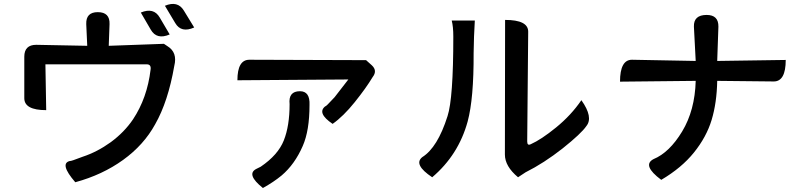

<svg xmlns="http://www.w3.org/2000/svg" viewBox="-20 -857 4040 964"><path d="M687 -794Q752 -821 782 -769L832 -684Q767 -656 737 -708L687 -794ZM808 -828Q872 -855 903 -804L955 -719Q890 -690 860 -741L808 -828ZM471 -796Q532 -796 530 -736L526 -627L803 -637L821 -625Q872 -594 855 -526Q824 -347 759 -233Q702 -129 598 -54Q494 21 358 58Q276 -37 332 -49Q333 -46 395 -70Q468 -94 536 -143Q604 -193 648 -258Q719 -365 736 -507Q740 -534 717 -534H208L212 -304Q102 -304 102 -364V-572Q102 -632 162 -632L418 -627L413 -736Q411 -796 471 -796Z M1847 -529Q1876 -502 1851 -470Q1818 -415 1761 -344Q1704 -273 1650 -235Q1569 -290 1614 -324Q1614 -319 1660 -369L1729 -458L1172 -454Q1172 -557 1232 -557L1818 -555ZM1486 -399Q1537 -399 1534 -330Q1534 -201 1500 -124Q1460 -32 1394 24Q1354 57 1300 87Q1214 18 1267 -9L1289 -20Q1376 -79 1405 -152Q1434 -225 1434 -334Q1427 -399 1486 -399Z M2581 33Q2515 -22 2515 -81L2516 -757Q2632 -757 2632 -698L2627 -147Q2627 -124 2645 -133Q2697 -156 2772 -217Q2848 -279 2899 -354Q2960 -268 2924 -224Q2899 -187 2805 -112Q2711 -38 2619 8L2581 33ZM2150 33Q2054 -31 2100 -68Q2177 -116 2227 -274Q2256 -363 2256 -673Q2256 -723 2248 -754H2364Q2359 -674 2358 -590Q2359 -362 2328 -247Q2282 -79 2150 33Z M3473 -551 3464 -723Q3462 -782 3528 -782Q3588 -782 3587 -723L3581 -551L3925 -556Q3925 -448 3865 -448L3581 -451Q3579 -341 3553 -255Q3527 -169 3464 -91Q3402 -14 3300 46Q3202 -27 3261 -58Q3341 -91 3405 -197Q3469 -303 3473 -451L3093 -447Q3093 -557 3153 -557Z"/></svg>

Font: Swei Half Moon CJK TC
Style: Medium
Weight: 500
Version: Version 2.125